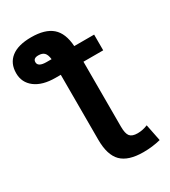

<svg xmlns="http://www.w3.org/2000/svg" viewBox="-233 -853 1061 1196"><g transform="rotate(-30 297.0 -255.0)"><path d="M395 22Q395 72 410.5 91Q426 110 465 110Q502 110 538 95L562 215Q503 230 438 230Q330 230 281 181Q232 132 232 22V-445H195Q101 -445 48.5 -485Q-4 -525 -4 -592Q-4 -663 45 -701.5Q94 -740 188 -740Q288 -740 338 -696.5Q388 -653 394 -558H537V-445H395ZM231 -558Q227 -592 213 -606Q199 -620 171 -620Q134 -620 134 -592Q134 -558 195 -558Z"/></g></svg>

Font: M PLUS 1p ExtraBold
Style: Regular
Weight: 800
Version: Version 1.062